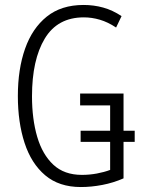

<svg xmlns="http://www.w3.org/2000/svg" viewBox="-20 -744 569 774"><path d="M306 10Q218 10 162 -37.5Q106 -85 79 -168Q52 -251 52 -357Q52 -465 81 -547.5Q110 -630 168.5 -677Q227 -724 317 -724Q358 -724 396 -713.5Q434 -703 470 -679L448 -633Q415 -655 382.5 -664.5Q350 -674 318 -674Q212 -674 160.5 -588.5Q109 -503 109 -356Q109 -264 130 -192.5Q151 -121 195 -80Q239 -39 310 -39Q341 -39 370.5 -44.5Q400 -50 424 -59V-172H305V-217H424V-319H303V-367H478V-217H523V-172H478V-25Q437 -7 392.5 1.5Q348 10 306 10Z"/></svg>

Font: Noto Sans ExtraCondensed Light
Style: Regular
Weight: 300
Width: 2
Designer: Monotype Design Team
Foundry: Monotype Imaging Inc.
Version: Version 2.013; ttfautohint (v1.8.4.7-5d5b)